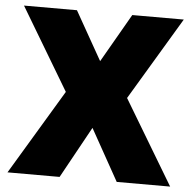

<svg xmlns="http://www.w3.org/2000/svg" viewBox="-51 -751 803 802"><g transform="rotate(5 350.5 -350.0)"><path d="M9.5 0 223 -356 17.5 -700H239.5L354.5 -496.5L471.5 -700H687.5L480 -353L691.5 0H467.5L347 -216L228 0Z"/></g></svg>

Font: Geologica ExtraBold
Style: Regular
Weight: 800
Designer: Sindre Bremnes, Frode Helland
Foundry: Monokrom Skriftforlag AS
Version: Version 1.010;gftools[0.9.28]